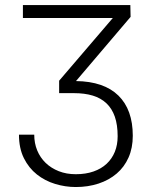

<svg xmlns="http://www.w3.org/2000/svg" viewBox="-20 -731 616 761"><path d="M427.2 -659.7H70.8V-710.9H496.6L497.6 -664.1L281.2 -409.7Q392.1 -408.2 449.2 -352.3Q506.3 -296.4 506.3 -192.9Q506.3 -144.5 489.5 -106.7Q472.7 -68.8 442.4 -43Q412.1 -17.1 370.6 -3.4Q329.1 10.3 280.3 10.3Q238.8 10.3 198.5 -2Q158.2 -14.2 126.2 -39.6Q94.2 -64.9 74.7 -104Q55.2 -143.1 55.2 -197.3H115.7Q115.7 -163.6 127.4 -135Q139.2 -106.4 160.9 -85.4Q182.6 -64.5 212.9 -52.5Q243.2 -40.5 280.3 -40.5Q319.8 -40.5 350.6 -51.3Q381.3 -62 402.6 -81.8Q423.8 -101.6 435.1 -129.2Q446.3 -156.7 446.3 -190.9Q446.3 -236.3 435.1 -268.6Q423.8 -300.8 401.9 -321.5Q379.9 -342.3 347.7 -352.1Q315.4 -361.8 273.4 -361.8H214.4V-411.1Z"/></svg>

Font: Melbourne
Style: Light
Weight: 300
Designer: Google
Version: Version 2.000980; 2014